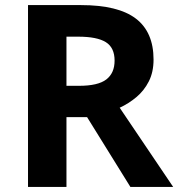

<svg xmlns="http://www.w3.org/2000/svg" viewBox="-20 -734 700 754"><path d="M298 -714Q444 -714 513.5 -661Q583 -608 583 -500Q583 -451 564.5 -414.5Q546 -378 515.5 -352.5Q485 -327 450 -311L660 0H492L322 -274H241V0H90V-714ZM287 -590H241V-397H290Q365 -397 397.5 -422Q430 -447 430 -496Q430 -547 395.5 -568.5Q361 -590 287 -590Z"/></svg>

Font: Noto Sans Bassa Vah
Style: Regular
Weight: 400
Designer: Monotype Design Team
Foundry: Monotype Imaging Inc.
Version: Version 2.002